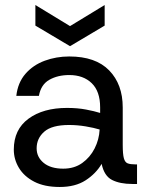

<svg xmlns="http://www.w3.org/2000/svg" viewBox="-20 -733 595 765"><path d="M218 12Q157 12 116.5 -9Q76 -30 55.5 -64Q35 -98 35 -137Q35 -217 93.5 -260Q152 -303 247 -303Q289 -303 323 -296.5Q357 -290 379 -283V-305Q379 -369 345.5 -401.5Q312 -434 256 -434Q210 -434 176.5 -415Q143 -396 135 -351H45Q51 -404 81.5 -439Q112 -474 158 -491Q204 -508 256 -508Q361 -508 415 -452.5Q469 -397 469 -305V-156Q469 -119 473.5 -102.5Q478 -86 489 -82Q500 -78 519 -78H526V0H507Q458 0 426.5 -16Q395 -32 385 -80Q362 -41 321 -14.5Q280 12 218 12ZM232 -61Q276 -61 307.5 -83.5Q339 -106 357 -141.5Q375 -177 377 -217Q354 -224 321 -229.5Q288 -235 255 -235Q187 -235 156.5 -208.5Q126 -182 126 -142Q126 -107 154 -84Q182 -61 232 -61ZM259 -549 121 -631V-713L259 -629L397 -713V-631Z"/></svg>

Font: HostGroteskRegular
Style: Regular
Weight: 400
Designer: Doukan Karapınar based on Poppins by Indian Type Foundry, Jonny Pinhorn
Foundry: Element Type
Version: Version 1.001; ttfautohint (v1.8.4.7-5d5b)